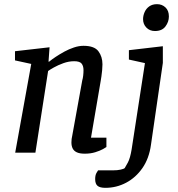

<svg xmlns="http://www.w3.org/2000/svg" viewBox="-20 -733 855 922"><path d="M387 5Q363 5 349 -1.5Q335 -8 329 -20Q323 -32 323 -49Q323 -57 324 -66Q325 -75 327 -82L375 -347Q378 -357 379.5 -370Q381 -383 381 -396Q381 -416 372 -427.5Q363 -439 336 -439Q310 -439 284 -429.5Q258 -420 238.5 -409Q219 -398 211 -392L150 0H53L130 -426L52 -443V-487L218 -506L213 -437H216Q228 -447 247.5 -460Q267 -473 289 -485Q311 -497 335 -505Q359 -513 381 -513Q433 -513 452.5 -487Q472 -461 472 -424Q472 -411 470.5 -395.5Q469 -380 467 -366Q465 -352 463 -341L417 -72H491V-27Q489 -25 474.5 -17Q460 -9 437.5 -2Q415 5 387 5ZM486 169Q460 169 448.5 159.5Q437 150 437 127Q437 109 443 98Q449 87 451 85H523Q544 85 559.5 81.5Q575 78 579 74Q583 68 594 47.5Q605 27 612 -15L676 -430L599 -447V-492L762 -511V-431L705 -38Q696 28 664 74Q632 120 585.5 144.5Q539 169 486 169ZM724 -584Q699 -584 683 -600.5Q667 -617 667 -641Q667 -658 674.5 -675Q682 -692 697 -702.5Q712 -713 734 -713Q758 -713 774.5 -697.5Q791 -682 791 -654Q791 -628 774.5 -606Q758 -584 724 -584Z"/></svg>

Font: Faustina Medium
Style: Italic
Weight: 500
Italic angle: -8°
Designer: Alfonso Garcia
Foundry: http://www.omnibus-type.com
Version: Version 1.200